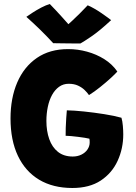

<svg xmlns="http://www.w3.org/2000/svg" viewBox="-20 -914 678 958"><path d="M341 24Q244.5 24 175.5 -17.2Q106.5 -58.5 69.5 -136.2Q32.5 -214 32.5 -323Q32.5 -424.5 66 -502.5Q99.5 -580.5 163.8 -624.8Q228 -669 320 -669Q368 -669 414.5 -656.2Q461 -643.5 500.5 -618.8Q540 -594 565.5 -557Q555.5 -545.5 531.8 -523.8Q508 -502 479.2 -479Q450.5 -456 424 -439.5Q415.5 -452 402 -465Q388.5 -478 369 -487Q349.5 -496 322.5 -496Q295.5 -496 274.5 -480.8Q253.5 -465.5 239.5 -439.8Q225.5 -414 218.5 -380.5Q211.5 -347 211.5 -310.5Q211.5 -260 225.8 -219.8Q240 -179.5 269.2 -156.2Q298.5 -133 343 -133Q367 -133 386.2 -142.5Q405.5 -152 416.5 -168.2Q427.5 -184.5 427.5 -203Q427.5 -209.5 427.2 -213.8Q427 -218 426 -222Q418.5 -224 403 -226.5Q387.5 -229 369.2 -231.2Q351 -233.5 334.5 -235Q318 -236.5 307.5 -236.5Q307 -252 308 -276.2Q309 -300.5 310.5 -324.8Q312 -349 313.5 -363.5Q348 -363 398.5 -357.8Q449 -352.5 499.8 -344.5Q550.5 -336.5 586 -326.5Q591 -309.5 593 -286Q595 -262.5 595 -243.5Q595 -173 567 -111.8Q539 -50.5 482.8 -13.2Q426.5 24 341 24ZM417.5 -887.5Q431.5 -882 450.2 -871.2Q469 -860.5 486.8 -848.2Q504.5 -836 517.8 -826.2Q531 -816.5 534.5 -813.5Q477.5 -760.5 437.2 -733Q397 -705.5 381 -697Q369 -697 343.8 -697.2Q318.5 -697.5 290.8 -697.8Q263 -698 245.5 -698.5Q213.5 -733.5 181 -765.2Q148.5 -797 111.5 -830Q123.5 -838.5 143.5 -851.5Q163.5 -864.5 186.5 -876.5Q209.5 -888.5 228.5 -894Q245 -877 260.2 -860.8Q275.5 -844.5 288.5 -830Q301.5 -815.5 310.8 -805Q320 -794.5 325 -789H316.5Q322.5 -794 339.8 -810Q357 -826 378.2 -847Q399.5 -868 417.5 -887.5Z"/></svg>

Font: Grandstander Thin ExtraBold
Style: Regular
Weight: 800
Version: Version 1.200